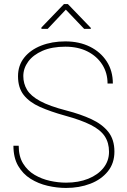

<svg xmlns="http://www.w3.org/2000/svg" viewBox="-20 -927 631 957"><path d="M523.4 -170.4Q523.4 -215.3 502.2 -247.6Q481 -279.8 432.9 -304.2Q384.8 -328.6 304.2 -350.6Q231.9 -370.6 179.2 -394Q126.5 -417.5 98.1 -453.6Q69.8 -489.7 69.8 -546.9Q69.8 -601.1 100.8 -639.9Q131.8 -678.7 185.3 -699.7Q238.8 -720.7 305.7 -720.7Q375 -720.7 428.2 -694.3Q481.4 -668 512 -620.8Q542.5 -573.7 542.5 -510.7H516.1Q516.1 -563.5 489.7 -605Q463.4 -646.5 416.3 -670.4Q369.1 -694.3 305.7 -694.3Q238.8 -694.3 191.9 -673.8Q145 -653.3 120.6 -619.9Q96.2 -586.4 96.2 -547.9Q96.2 -510.3 114.7 -479.5Q133.3 -448.7 179.9 -423.3Q226.6 -397.9 311.5 -376Q381.8 -357.9 435.5 -333Q489.3 -308.1 519.8 -269.8Q550.3 -231.4 550.3 -171.4Q550.3 -113.3 517.6 -72.8Q484.9 -32.2 430.2 -11.2Q375.5 9.8 309.1 9.8Q263.7 9.8 217.3 -1Q170.9 -11.7 132.3 -35.9Q93.8 -60.1 70.3 -100.6Q46.9 -141.1 46.9 -200.7H73.2Q73.2 -147.5 95.2 -111.8Q117.2 -76.2 152.6 -55.4Q188 -34.7 229.2 -25.6Q270.5 -16.6 309.1 -16.6Q371.6 -16.6 419.9 -36.1Q468.3 -55.7 495.8 -90.3Q523.4 -125 523.4 -170.4ZM318.4 -906.7 432.6 -788.1V-783.2H399.4L308.1 -878.9L217.8 -783.2H186.5V-790L298.8 -906.7Z"/></svg>

Font: Vazirmatn RD FD Thin
Style: Regular
Weight: 100
Designer: Saber Rastikerdar
Foundry: Saber Rastikerdar
Version: Version 33.003